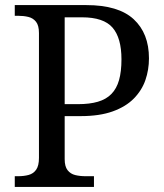

<svg xmlns="http://www.w3.org/2000/svg" viewBox="-20 -734 644 754"><path d="M38 0V-42H51Q74 -42 92.5 -47Q111 -52 122 -67.5Q133 -83 133 -114V-604Q133 -634 121.5 -648.5Q110 -663 91.5 -667.5Q73 -672 51 -672H38V-714H319Q445 -714 505 -658.5Q565 -603 565 -505Q565 -460 551 -419.5Q537 -379 505.5 -347Q474 -315 422.5 -296.5Q371 -278 297 -278H234V-109Q234 -80 245.5 -65.5Q257 -51 275.5 -46.5Q294 -42 316 -42H349V0ZM287 -325Q332 -325 364.5 -334.5Q397 -344 417.5 -365Q438 -386 447.5 -419.5Q457 -453 457 -501Q457 -585 422 -625.5Q387 -666 302 -666H234V-325Z"/></svg>

Font: Noto Serif Lao
Style: Regular
Weight: 400
Designer: Monotype Design Team
Foundry: Monotype Imaging Inc.
Version: Version 2.003